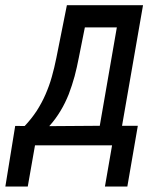

<svg xmlns="http://www.w3.org/2000/svg" viewBox="-71 -548 616 724"><path d="M22 -72.8 -13.7 -73.2 -50.8 155.3H33.7L61 0H351.6L324.7 155.3H409.2L448.7 -73.7H389.2L468.3 -528.3H181.2L141.6 -330.1C136.7 -305.2 130.9 -281.7 124.5 -258.8C118.2 -235.8 109.9 -213.4 100.6 -191.9C91.3 -170.4 80.1 -149.9 67.4 -129.9C54.2 -109.9 39.1 -90.8 22 -72.8ZM226.1 -330.1 249 -444.8H369.6L305.2 -73.7L114.7 -72.3C130.9 -90.3 145 -109.4 157.2 -129.9C169.4 -149.9 179.7 -171.4 188.5 -193.4C196.8 -215.3 204.1 -237.8 210.4 -260.7C216.3 -283.7 221.7 -306.6 226.1 -330.1Z"/></svg>

Font: Roboto Condensed
Style: Italic
Weight: 400
Designer: Google
Version: Version 1.000;PS 001.000;hotconv 1.0.88;makeotf.lib2.5.64775